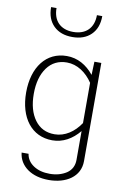

<svg xmlns="http://www.w3.org/2000/svg" viewBox="-106 -823 747 1122"><g transform="rotate(10 267.5 -262.0)"><path d="M46.4 -244.6C46.4 -94.2 122.6 4.9 244.6 4.9C307.6 4.9 361.8 -25.9 404.8 -78.1V92.8C404.8 127.4 391.1 154.3 363.8 172.9C335.9 190.9 302.7 200.2 264.2 200.2C225.6 200.2 193.8 191.9 168 174.8C142.1 157.7 127 134.8 122.6 106.4H81.5C85.9 146 105 177.7 138.2 201.7C171.4 225.1 213.9 236.8 265.1 236.8C367.2 236.8 449.2 185.5 449.2 92.8V-490.2H408.2L405.3 -411.6C362.3 -464.4 308.6 -495.1 244.6 -495.1C123 -495.1 46.4 -395.5 46.4 -244.6ZM91.8 -244.1C91.8 -309.1 106 -360.8 134.3 -399.9C162.6 -438.5 201.7 -458 251.5 -458C312.5 -458 367.2 -420.9 404.8 -364.3V-125.5C367.2 -69.3 313.5 -32.2 251.5 -32.2C201.7 -32.2 162.6 -51.3 134.3 -89.8C106 -128.4 91.8 -179.7 91.8 -244.1ZM375.5 -760.7C375.5 -685.1 331.1 -640.1 255.4 -640.1C179.7 -640.1 135.7 -685.1 135.7 -760.7H103.5C103.5 -713.4 117.2 -676.8 144.5 -649.9C171.9 -623 209 -609.9 255.4 -609.9C301.8 -609.9 338.9 -623 366.2 -649.9C393.6 -676.8 407.2 -713.4 407.2 -760.7Z"/></g></svg>

Font: Estedad ExtraLight
Style: Regular
Weight: 200
Designer: Amin Abedi
Version: Version 7.3